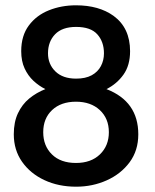

<svg xmlns="http://www.w3.org/2000/svg" viewBox="-20 -692 586 724"><path d="M267 12Q200.5 12 147.5 -12.8Q94.5 -37.5 63.2 -82Q32 -126.5 32 -185.5Q32 -232 47.8 -265.2Q63.5 -298.5 90.2 -320.5Q117 -342.5 151 -356Q127 -368 106.2 -387.2Q85.5 -406.5 72.8 -434Q60 -461.5 60 -499Q60 -557.5 88.8 -596Q117.5 -634.5 164.5 -653.2Q211.5 -672 266.5 -672Q353 -672 408.5 -632Q470.5 -586.5 470.5 -499Q470.5 -445.5 445.5 -410.5Q420.5 -375.5 381.5 -356Q501.5 -309.5 501.5 -185.5Q501.5 -124.5 468.8 -80.2Q436 -36 382.5 -12Q329 12 267 12ZM267 -395.5Q302.5 -395.5 325.8 -408.2Q349 -421 360.5 -442.8Q372 -464.5 372 -491Q372 -534.5 347 -562.5Q322 -590.5 267 -590.5Q214.5 -590.5 187.8 -562.8Q161 -535 161 -491Q161 -450 188.8 -422.8Q216.5 -395.5 267 -395.5ZM266.5 -77.5Q323.5 -77.5 357 -110Q390.5 -142.5 390.5 -193.5Q390.5 -245 356.5 -276.8Q322.5 -308.5 266.5 -308.5Q210 -308.5 176.5 -277Q143 -245.5 143 -193.5Q143 -142 175.8 -109.8Q208.5 -77.5 266.5 -77.5Z"/></svg>

Font: Lucymar Sans Medium
Style: Regular
Weight: 500
Foundry: The League of Moveable Type (original font) / Main changes by Cristiano Sobral with portions from Mirco Monsees
Version: Version 2.001;August 30, 2020;FontCreator 13.0.0.2681 64-bit